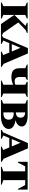

<svg xmlns="http://www.w3.org/2000/svg" viewBox="1691 -2296 605 4027"><g transform="rotate(90 1993.5 -282.5)"><path d="M32 0V-16L108 -49V-511L32 -544V-560H369V-544L293 -511V-49L369 -16V0ZM484 0 293 -281 522 -514 458 -544V-560H671V-544L611 -518L451 -364L675 -41L740 -16V0Z M714 0V-16L766 -46L989 -565H1101L1319 -56L1383 -16V0H1063V-16L1135 -47L1082 -175H884L831 -48L900 -16V0ZM906 -227H1060L983 -410Z M1671 0V-16L1757 -49V-258Q1728 -242 1685 -230.5Q1642 -219 1596 -219Q1535 -219 1494 -235.5Q1453 -252 1431.5 -292Q1410 -332 1410 -403V-511L1334 -544V-560H1656V-544L1595 -511V-397Q1595 -335 1619.5 -311Q1644 -287 1685 -287Q1700 -287 1719.5 -290Q1739 -293 1757 -304V-511L1695 -544V-560H2016V-544L1942 -511V-49L2016 -16V0Z M2077 0V-16L2153 -49V-511L2077 -544V-560H2410Q2473 -560 2523.5 -546Q2574 -532 2603.5 -504.5Q2633 -477 2633 -435Q2633 -392 2597.5 -356Q2562 -320 2498 -305Q2586 -294 2635.5 -257Q2685 -220 2685 -163Q2685 -116 2652 -79.5Q2619 -43 2561.5 -21.5Q2504 0 2431 0ZM2448 -408Q2448 -504 2338 -508V-312Q2389 -313 2418.5 -338.5Q2448 -364 2448 -408ZM2358 -267H2338V-52H2363Q2422 -52 2456 -82Q2490 -112 2490 -161Q2490 -216 2456 -241.5Q2422 -267 2358 -267Z M2705 0V-16L2757 -46L2980 -565H3092L3310 -56L3374 -16V0H3054V-16L3126 -47L3073 -175H2875L2822 -48L2891 -16V0ZM2897 -227H3051L2974 -410Z M3479 0V-16L3573 -49V-508H3469L3390 -356H3374V-560H3957V-356H3942L3862 -508H3758V-49L3852 -16V0Z"/></g></svg>

Font: Spectral SC ExtraBold
Style: Regular
Weight: 800
Designer: Jean-Baptiste Levee
Foundry: Production Type
Version: Version 2.001